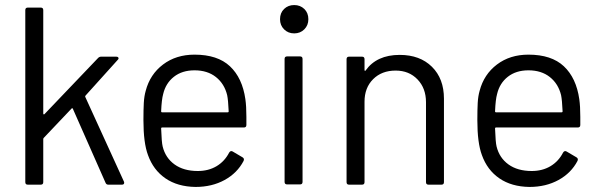

<svg xmlns="http://www.w3.org/2000/svg" viewBox="-20 -730 2375 759"><path d="M80 -10V-690Q80 -700 90 -700H141Q151 -700 151 -690V-281Q151 -279 152.5 -278Q154 -277 156 -279L368 -501Q373 -506 380 -506H440Q446 -506 448 -502Q450 -498 446 -494L318 -352Q316 -350 317 -347L470 -12L471 -8Q471 0 462 0H408Q400 0 397 -8L268 -300Q266 -304 263 -301L153 -185Q151 -183 151 -180V-10Q151 0 141 0H90Q80 0 80 -10Z M954 -268V-236Q954 -226 944 -226H621Q617 -226 617 -222Q619 -167 623 -151Q634 -106 670 -80Q706 -54 762 -54Q804 -54 836 -73Q868 -92 886 -127Q892 -136 900 -131L939 -108Q947 -103 943 -94Q918 -46 868 -18.5Q818 9 753 9Q682 8 634 -25Q586 -58 565 -117Q547 -165 547 -255Q547 -297 548.5 -323.5Q550 -350 556 -371Q573 -436 624.5 -475Q676 -514 749 -514Q840 -514 889 -468Q938 -422 950 -338Q954 -310 954 -268ZM625 -358Q619 -337 617 -290Q617 -286 621 -286H880Q884 -286 884 -290Q882 -335 878 -354Q867 -399 833.5 -425.5Q800 -452 749 -452Q700 -452 667.5 -426.5Q635 -401 625 -358Z M1087 -654Q1087 -679 1103 -694.5Q1119 -710 1143 -710Q1167 -710 1183 -694.5Q1199 -679 1199 -654Q1199 -630 1183 -614Q1167 -598 1143 -598Q1119 -598 1103 -614Q1087 -630 1087 -654ZM1105 -11V-497Q1105 -507 1115 -507H1166Q1176 -507 1176 -497V-11Q1176 -1 1166 -1H1115Q1105 -1 1105 -11Z M1735 -340V-10Q1735 0 1725 0H1674Q1664 0 1664 -10V-326Q1664 -381 1630.5 -416Q1597 -451 1544 -451Q1489 -451 1455 -417Q1421 -383 1421 -328V-10Q1421 0 1411 0H1360Q1350 0 1350 -10V-496Q1350 -506 1360 -506H1411Q1421 -506 1421 -496V-453Q1421 -451 1422.5 -450Q1424 -449 1425 -451Q1469 -513 1560 -513Q1640 -513 1687.5 -466Q1735 -419 1735 -340Z M2274 -268V-236Q2274 -226 2264 -226H1941Q1937 -226 1937 -222Q1939 -167 1943 -151Q1954 -106 1990 -80Q2026 -54 2082 -54Q2124 -54 2156 -73Q2188 -92 2206 -127Q2212 -136 2220 -131L2259 -108Q2267 -103 2263 -94Q2238 -46 2188 -18.5Q2138 9 2073 9Q2002 8 1954 -25Q1906 -58 1885 -117Q1867 -165 1867 -255Q1867 -297 1868.5 -323.5Q1870 -350 1876 -371Q1893 -436 1944.5 -475Q1996 -514 2069 -514Q2160 -514 2209 -468Q2258 -422 2270 -338Q2274 -310 2274 -268ZM1945 -358Q1939 -337 1937 -290Q1937 -286 1941 -286H2200Q2204 -286 2204 -290Q2202 -335 2198 -354Q2187 -399 2153.5 -425.5Q2120 -452 2069 -452Q2020 -452 1987.5 -426.5Q1955 -401 1945 -358Z"/></svg>

Font: Amber EN
Style: Regular
Weight: 400
Designer: Jeremy Tribby
Foundry: Tribby Type Co.
Version: Version 1.403 November 24, 2021